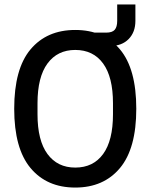

<svg xmlns="http://www.w3.org/2000/svg" viewBox="-20 -833 678 865"><path d="M319 12Q191 12 117.5 -76Q44 -164 44 -343Q44 -523 117.5 -610.5Q191 -698 319 -698Q447 -698 520.5 -610.5Q594 -523 594 -343Q594 -164 520.5 -76Q447 12 319 12ZM319 -78Q400 -78 444.5 -139Q489 -200 489 -318V-368Q489 -486 444.5 -547Q400 -608 319 -608Q239 -608 194 -547Q149 -486 149 -368V-318Q149 -200 194 -139Q239 -78 319 -78ZM401 -626V-686H458Q486 -686 497 -699Q508 -712 508 -739V-813H590V-739Q590 -688 559.5 -657Q529 -626 478 -626Z"/></svg>

Font: Archivo Narrow Medium
Style: Regular
Weight: 500
Designer: Hector Gatti
Foundry: Omnibus-Type
Version: Version 3.002